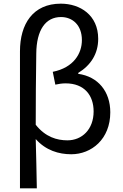

<svg xmlns="http://www.w3.org/2000/svg" viewBox="-20 -829 671 1048"><path d="M89 199H181C179 108 178 22 175 -70C230 -8 301 13 369 13C479 13 582 -69 582 -216C582 -330 515 -411 407 -426V-431C476 -473 516 -536 516 -617C516 -747 417 -809 312 -809C160 -809 89 -698 89 -549ZM348 -63C291 -63 228 -81 175 -148C175 -279 176 -407 178 -536C179 -666 229 -736 313 -736C374 -736 427 -694 427 -610C427 -538 383 -460 268 -437L282 -367C300 -371 319 -374 338 -374C441 -374 491 -308 491 -221C491 -122 427 -63 348 -63Z"/></svg>

Font: Noto Sans Japanese Regular
Style: Regular
Weight: 400
Designer: Ryoko NISHIZUKA (kana & ideographs); Paul D. Hunt (Latin, Greek & Cyrillic); Wenlong ZHANG (bopomofo); Sandoll Communica
Foundry: Adobe Systems Incorporated
Version: Version 1.000;PS 1;hotconv 1.0.78;makeotf.lib2.5.61930